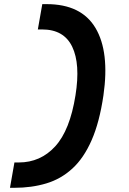

<svg xmlns="http://www.w3.org/2000/svg" viewBox="-20 -811 626 929"><path d="M28.3 97.7 49.8 -24.9H70.8Q175.8 -24.9 247.1 -102.8Q318.4 -180.7 345.2 -349.6Q369.6 -501.5 329.3 -585Q289.1 -668.5 184.1 -668.5H163.1L184.6 -791H205.6Q373.5 -791 442.1 -675.5Q510.7 -560.1 480.5 -349.6Q461.4 -219.2 423.3 -132.6Q385.3 -45.9 330.1 4.6Q274.9 55.2 204.1 76.4Q133.3 97.7 49.3 97.7Z"/></svg>

Font: Cascadia Mono
Style: Bold Italic
Weight: 700
Italic angle: -10°
Monospace: yes
Designer: Aaron Bell
Foundry: Saja Typeworks
Version: Version 2404.023; ttfautohint (v1.8.4)